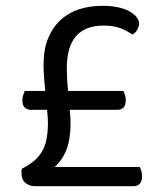

<svg xmlns="http://www.w3.org/2000/svg" viewBox="-20 -641 544 661"><path d="M145 -219Q145 -237 142 -263H85Q74 -263 65.5 -270.5Q57 -278 57 -296Q57 -306 60 -313.5Q63 -321 65 -328H136Q133 -353 131.5 -376.5Q130 -400 130 -418Q130 -472 146 -510Q162 -548 189.5 -573Q217 -598 253.5 -609.5Q290 -621 332 -621Q364 -621 388 -615.5Q412 -610 427.5 -601Q443 -592 451 -581Q459 -570 459 -560Q459 -552 453.5 -540.5Q448 -529 436 -522Q414 -537 391.5 -545Q369 -553 337 -553Q210 -553 210 -407Q210 -390 211 -369.5Q212 -349 214 -328H405Q408 -321 410.5 -313.5Q413 -306 413 -296Q413 -278 405 -270.5Q397 -263 384 -263H220Q223 -236 223 -217Q223 -163 209 -126.5Q195 -90 168 -66H461Q469 -52 469 -33Q469 -17 461 -8.5Q453 0 440 0H100Q81 0 67.5 -11.5Q54 -23 54 -45Q54 -50 54 -52.5Q54 -55 55 -60Q77 -71 94 -84.5Q111 -98 122.5 -116Q134 -134 139.5 -159Q145 -184 145 -219Z"/></svg>

Font: Baloo Da 2
Style: Regular
Weight: 400
Designer: Noopur Datye, Sulekha Rajkumar and Ek Type
Foundry: Ek Type
Version: Version 1.640;hotconv 1.0.111;makeotfexe 2.5.65597; ttfautoh